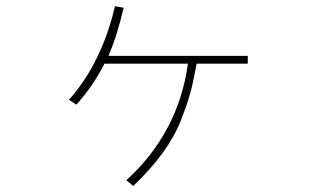

<svg xmlns="http://www.w3.org/2000/svg" viewBox="-20 -578 1040 627"><path d="M205.1 -252Q311.5 -371.1 355.5 -557.6L383.8 -552.7Q361.3 -457 334 -395.5H789.1V-370.1H622.1Q612.3 -315.4 602.1 -276.9Q591.8 -238.3 570.3 -184.1Q548.8 -129.9 509.8 -76.7Q470.7 -23.4 415 29.3L392.6 10.7Q562.5 -144.5 593.8 -370.1H321.3Q283.2 -295.9 229.5 -236.3Z"/></svg>

Font: Gothic A1 Thin
Style: Regular
Weight: 250
Designer: HanYang I&C Co.,Ltd.
Foundry: HanYang I&C Co.,Ltd.
Version: Version 2.50